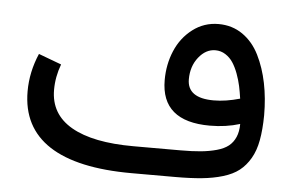

<svg xmlns="http://www.w3.org/2000/svg" viewBox="-42 -567 954 625"><g transform="rotate(5 435.0 -254.0)"><path d="M746.6 -190.4Q701.2 -176.3 648.4 -176.3Q489.3 -176.3 489.3 -311.5Q489.3 -362.8 508.1 -407.2Q526.9 -451.7 564 -480Q601.1 -508.3 648.4 -508.3Q692.9 -508.3 727.1 -484.6Q761.2 -460.9 781.5 -420.2Q801.8 -379.4 811.8 -330.1Q821.8 -280.8 821.8 -225.1Q821.3 -178.2 814.9 -143.6Q808.6 -108.9 793.9 -83.7Q779.3 -58.6 758.8 -42.5Q738.3 -26.4 706.5 -16.8Q674.8 -7.3 637.9 -3.7Q601.1 0 550.3 0H408.7Q230 0 138.9 -59.3Q47.9 -118.7 47.9 -236.3Q47.9 -299.3 74.2 -360.4L148.9 -332.5Q133.3 -291 133.3 -248.5Q133.3 -168.9 203.6 -128.4Q273.9 -87.9 406.7 -87.9H560.5Q599.1 -87.9 627 -90.6Q654.8 -93.3 678.5 -99.9Q702.1 -106.4 716.6 -117.9Q731 -129.4 738.8 -147.5Q746.6 -165.5 746.6 -190.4ZM739.3 -272.5Q736.3 -293.9 732.2 -313.2Q728 -332.5 720.5 -353Q712.9 -373.5 703.1 -388.4Q693.4 -403.3 678.5 -412.8Q663.6 -422.4 645.5 -422.4Q614.3 -422.4 590.8 -392.8Q567.4 -363.3 567.4 -320.8Q567.4 -259.3 653.8 -259.3Q693.4 -259.3 739.3 -272.5Z"/></g></svg>

Font: Vazir WOL
Style: WOL
Weight: 400
Foundry: Based on Dejavu fonts, by Saber Rastikerdar
Version: Version 26.0.0